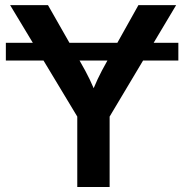

<svg xmlns="http://www.w3.org/2000/svg" viewBox="-20 -748 737 768"><path d="M693.4 -576.7V-505.9H3.4V-576.7ZM289.1 0V-281.7L20.5 -727.5H171.9L301.8 -499.5Q322.3 -464.4 338.6 -430.7Q355 -397 372.1 -351.6H337.9Q354.5 -397.5 370.6 -431.4Q386.7 -465.3 406.2 -499.5L533.7 -727.5H684.6L418.5 -281.7V0Z"/></svg>

Font: Inter 18pt SemiBold
Style: Regular
Weight: 600
Designer: Rasmus Andersson
Foundry: rsms
Version: Version 4.001;git-66647c0bb